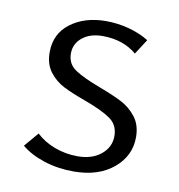

<svg xmlns="http://www.w3.org/2000/svg" viewBox="-57 -471 490 527"><g transform="rotate(10 188.0 -207.0)"><path d="M35 -42 69 -82Q90 -62 120.5 -50.5Q151 -39 185 -39Q225 -39 250 -59.5Q275 -80 275 -111Q275 -142 251.5 -158.5Q228 -175 179 -193Q140 -207 116.5 -219Q93 -231 76.5 -252.5Q60 -274 60 -307Q60 -359 99.5 -388.5Q139 -418 198 -418Q231 -418 262.5 -409.5Q294 -401 318 -386L291 -344Q253 -376 196 -376Q161 -376 139.5 -358.5Q118 -341 118 -314Q118 -285 141 -269.5Q164 -254 212 -236Q252 -221 276 -208.5Q300 -196 317 -174Q334 -152 334 -118Q334 -66 292 -31Q250 4 181 4Q137 4 98.5 -8.5Q60 -21 35 -42Z"/></g></svg>

Font: Isabella Sans
Style: Regular
Weight: 400
Designer: Original fonts by Christian Thalmann (Catharsis Fonts), Modifications by Cristiano Sobral
Version: Version 0.002;July 12, 2020;FontCreator 13.0.0.2655 64-bit; 